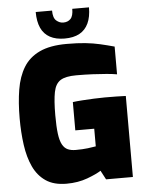

<svg xmlns="http://www.w3.org/2000/svg" viewBox="-61 -986 798 1041"><g transform="rotate(-5 337.5 -466.0)"><path d="M259 5Q190 5 146.5 -24.5Q103 -54 79 -105.5Q55 -157 45.5 -225Q36 -293 36 -370Q36 -456 47.5 -526Q59 -596 89.5 -646Q120 -696 177 -723Q234 -750 325 -750Q384 -750 426.5 -745.5Q469 -741 506 -732.5Q543 -724 583 -713V-562Q561 -566 527 -569Q493 -572 451 -574Q409 -576 362 -576Q304 -576 276 -558.5Q248 -541 239 -496Q230 -451 230 -370Q230 -308 235 -269.5Q240 -231 251.5 -210Q263 -189 281 -181Q299 -173 324 -173Q361 -173 390 -176.5Q419 -180 434 -183V-279H331V-433Q353 -436 383.5 -438Q414 -440 446.5 -441.5Q479 -443 506 -443Q542 -443 569.5 -442.5Q597 -442 620 -441V0H474L448 -49Q424 -33 373 -14Q322 5 259 5ZM317 -780Q270 -780 237.5 -797.5Q205 -815 189 -850Q173 -885 173 -937H262Q262 -897 279.5 -882Q297 -867 317 -867Q342 -867 357 -882.5Q372 -898 372 -937H463Q463 -885 446.5 -850Q430 -815 398 -797.5Q366 -780 317 -780Z"/></g></svg>

Font: Exo Thin Black
Style: Regular
Weight: 900
Version: Version 2.000